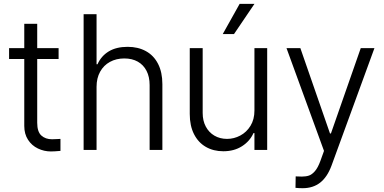

<svg xmlns="http://www.w3.org/2000/svg" viewBox="-20 -781 1999 1000"><path d="M285.2 -473.6H173.8V-141.6Q173.8 -94.7 195.3 -75.2Q216.8 -55.7 251 -55.7L275.4 -56.6Q283.2 -57.6 294.9 -57.6V4.9Q262.7 7.8 245.1 7.8Q209.5 7.8 177.5 -7.6Q145.5 -22.9 126 -53Q106.4 -83 106.4 -125V-473.6H27.3V-530.3H106.4V-657.2H173.8V-530.3H285.2Z M482.9 0H415.5V-707H482.9V-446.3H487.8Q507.3 -489.7 546.6 -513.4Q585.9 -537.1 645 -537.1Q699.2 -537.1 740 -514.6Q780.8 -492.2 803.2 -448.5Q825.7 -404.8 825.7 -342.8V0H759.3V-337.9Q759.3 -380.9 743.2 -412.1Q727.1 -443.4 697.5 -460Q668 -476.6 627.4 -476.6Q585.4 -476.6 552.7 -458.7Q520 -440.9 501.5 -407.5Q482.9 -374 482.9 -329.1Z M1305.2 -530.3H1371.6V0H1305.2V-87.9H1300.3Q1281.2 -45.4 1240.2 -19.3Q1199.2 6.8 1143.1 6.8Q1091.8 6.8 1052.2 -15.9Q1012.7 -38.6 990.5 -82.3Q968.3 -126 968.3 -187.5V-530.3H1035.6V-192.4Q1035.6 -152.3 1051.8 -121.8Q1067.9 -91.3 1096.7 -74.5Q1125.5 -57.6 1162.6 -57.6Q1198.7 -57.6 1231.4 -75Q1264.2 -92.3 1284.7 -125.7Q1305.2 -159.2 1305.2 -205.1ZM1228 -760.7H1305.2L1198.7 -603.5H1140.1Z M1519 197.3 1520 137.7 1552.2 138.7Q1573.2 138.7 1588.9 133.5Q1604.5 128.4 1620.1 110.6Q1635.7 92.8 1648.9 56.6L1667.5 4.9L1472.2 -530.3H1544.4L1698.7 -85.9H1703.6L1858.9 -530.3H1930.2L1706.5 82Q1684.6 141.1 1647.5 170.2Q1610.4 199.2 1556.2 199.2Q1536.6 199.2 1519 197.3Z"/></svg>

Font: Pretendard GOV Light
Style: Regular
Weight: 300
Designer: Base glyphs from Inter by Rasmus Andersson; Hangeul glyphs from Noto Sans CJK(Source Han Sans) by Jang Soo-young and Kan
Foundry: Kil Hyung-jin
Version: Version 1.309